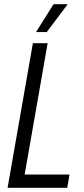

<svg xmlns="http://www.w3.org/2000/svg" viewBox="-20 -891 399 911"><path d="M16 0 136 -686H206L97 -63H310L299 0ZM151 -739 234 -871H299V-868L202 -739Z"/></svg>

Font: Archivo ExtraCondensed Light
Style: Italic
Weight: 300
Width: 2
Italic angle: -10°
Designer: Hector Gatti
Foundry: Omnibus-Type
Version: Version 2.001